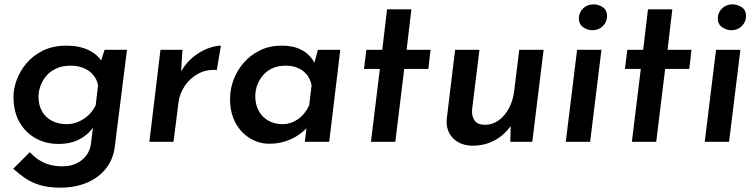

<svg xmlns="http://www.w3.org/2000/svg" viewBox="-20 -652 3476 883"><path d="M258 211Q202 211 163 199Q124 187 95 167Q66 147 41 124L117 48Q136 68 157.5 82.5Q179 97 206.5 105Q234 113 268 113Q304 113 332 99.5Q360 86 378 61.5Q396 37 399 3L412 -103L418 -83Q398 -43 354.5 -16.5Q311 10 249 10Q191 10 144 -16Q97 -42 69.5 -90.5Q42 -139 42 -208Q42 -243 56.5 -283.5Q71 -324 101 -360Q131 -396 177 -419Q223 -442 286 -442Q346 -442 388.5 -421Q431 -400 448 -368L437 -349L461 -423H564L508 22Q501 81 467 123.5Q433 166 379 188.5Q325 211 258 211ZM306 -350Q265 -350 236.5 -336Q208 -322 190.5 -300Q173 -278 165 -253.5Q157 -229 157 -208Q157 -169 173 -140.5Q189 -112 218.5 -96.5Q248 -81 288 -81Q315 -81 340.5 -92Q366 -103 386.5 -122Q407 -141 420 -168L431 -260Q426 -287 408.5 -307.5Q391 -328 365 -339Q339 -350 306 -350Z M819 -423 813 -324Q835 -362 867 -388.5Q899 -415 934 -428.5Q969 -442 996 -442L977 -330Q930 -334 891.5 -313Q853 -292 829.5 -256.5Q806 -221 801 -182L778 0H667L718 -423Z M1217 9Q1172 9 1130.5 -15.5Q1089 -40 1063.5 -86.5Q1038 -133 1038 -197Q1038 -242 1054 -285Q1070 -328 1101 -363.5Q1132 -399 1176 -420.5Q1220 -442 1275 -442Q1319 -442 1349 -430.5Q1379 -419 1398 -400.5Q1417 -382 1429 -359L1420 -340L1442 -423H1545L1494 0H1382L1394 -101L1401 -74Q1397 -69 1383 -55.5Q1369 -42 1346 -27Q1323 -12 1290.5 -1.5Q1258 9 1217 9ZM1279 -81Q1305 -81 1328.5 -91.5Q1352 -102 1371 -121.5Q1390 -141 1402 -168L1413 -260Q1408 -287 1392 -307.5Q1376 -328 1351 -339Q1326 -350 1295 -350Q1256 -350 1229.5 -336.5Q1203 -323 1186 -301.5Q1169 -280 1161.5 -256Q1154 -232 1154 -210Q1154 -172 1169.5 -143Q1185 -114 1213.5 -97.5Q1242 -81 1279 -81Z M1760 -609H1872L1850 -423H1960L1950 -335H1839L1798 0H1686L1727 -335H1654L1665 -423H1738Z M2155 18Q2097 18 2063 -17Q2029 -52 2035 -108L2073 -423H2185L2151 -148Q2149 -117 2163 -97.5Q2177 -78 2211 -78Q2245 -78 2273.5 -98.5Q2302 -119 2321 -155Q2340 -191 2345 -236L2368 -423H2480L2428 0H2327L2329 -94L2333 -79Q2316 -52 2289 -29.5Q2262 -7 2228 5.5Q2194 18 2155 18Z M2634 -423H2746L2694 0H2582ZM2642 -569Q2643 -595 2662 -613.5Q2681 -632 2710 -632Q2732 -632 2752 -619Q2772 -606 2772 -577Q2771 -550 2752 -531.5Q2733 -513 2704 -513Q2683 -513 2662.5 -526.5Q2642 -540 2642 -569Z M2960 -609H3072L3050 -423H3160L3150 -335H3039L2998 0H2886L2927 -335H2854L2865 -423H2938Z M3273 -423H3385L3333 0H3221ZM3281 -569Q3282 -595 3301 -613.5Q3320 -632 3349 -632Q3371 -632 3391 -619Q3411 -606 3411 -577Q3410 -550 3391 -531.5Q3372 -513 3343 -513Q3322 -513 3301.5 -526.5Q3281 -540 3281 -569Z"/></svg>

Font: Josefin Sans Thin SemiBold
Style: Italic
Weight: 600
Italic angle: -7°
Version: Version 2.000